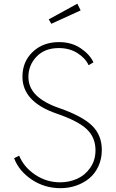

<svg xmlns="http://www.w3.org/2000/svg" viewBox="-20 -988 618 1023"><path d="M55.2 -145 82 -158.7Q107.4 -97.2 167.7 -56.9Q228 -16.6 300.3 -16.6Q349.1 -16.6 391.4 -35.6Q433.6 -54.7 461.2 -94.5Q488.8 -134.3 488.8 -187.5Q488.8 -255.9 442.1 -299.8Q395.5 -343.8 281.7 -382.8Q99.6 -445.3 99.6 -579.1Q99.6 -659.7 154.5 -711.7Q209.5 -763.7 294.4 -763.7Q360.8 -763.7 409.4 -731.2Q458 -698.7 478 -655.8L452.1 -640.6Q435.5 -677.7 393.1 -704.8Q350.6 -731.9 293 -731.9Q218.8 -731.9 175 -686.5Q131.3 -641.1 131.3 -578.1Q131.3 -522.5 172.4 -481.4Q213.4 -440.4 298.3 -411.1Q418.9 -369.1 470.7 -318.4Q522.5 -267.6 522.5 -189Q522.5 -141.6 504.4 -102.3Q486.3 -63 455.8 -37.8Q425.3 -12.7 385.7 1Q346.2 14.6 302.7 14.6Q217.3 14.6 148.9 -31.2Q80.6 -77.1 55.2 -145ZM239.7 -884.8 392.1 -968.3 409.7 -932.6 253.4 -861.3Z"/></svg>

Font: Spartan MB ExtLt
Style: Regular
Weight: 200
Designer: Matt Bailey, Mirko Velimirovic
Foundry: Matt Bailey
Version: Version 1.005